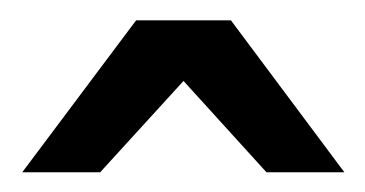

<svg xmlns="http://www.w3.org/2000/svg" viewBox="-20 -606 361 190"><path d="M2 -435.5 114.7 -585.9H208.5L320.8 -435.5H243.7L161.6 -525.9L79.1 -435.5Z"/></svg>

Font: Harmattan SemiBold
Style: Regular
Weight: 600
Designer: George W. Nuss III and SIL International
Foundry: SIL International
Version: Version 4.000